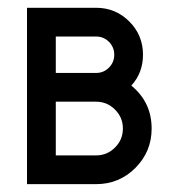

<svg xmlns="http://www.w3.org/2000/svg" viewBox="-20 -469 455 489"><path d="M224.6 -73.2Q252.9 -73.2 272.9 -93.3Q293 -113.3 293 -141.6Q293 -169.9 272.9 -189.9Q252.9 -210 224.6 -210H122.1V-73.2ZM224.6 -283.2Q244.1 -283.2 257.6 -296.9Q271 -310.5 271 -329.6Q271 -348.6 257.6 -362.3Q244.1 -376 224.6 -376H122.1V-283.2ZM224.6 0H48.8V-449.2H224.6Q274.4 -449.2 309.3 -414.3Q344.2 -379.4 344.2 -329.6Q344.2 -283.7 314.5 -251Q366.2 -208.5 366.2 -141.6Q366.2 -83 325 -41.5Q283.7 0 224.6 0Z"/></svg>

Font: Catrinity
Style: Regular
Weight: 400
Designer: Alexander Lange
Foundry: High-Logic / Made with FontCreator
Version: Version 2.090;May 20, 2024;FontCreator 15.0.0.2974 64-bit